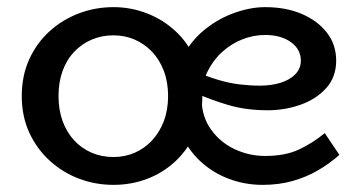

<svg xmlns="http://www.w3.org/2000/svg" viewBox="-20 -504 1010 538"><path d="M298 14Q247 14 201 -3.5Q155 -21 119 -54Q83 -87 62 -132.5Q41 -178 41 -235Q41 -292 62 -338Q83 -384 119 -416.5Q155 -449 201 -466.5Q247 -484 298 -484Q347 -484 392 -466.5Q437 -449 472 -416.5Q507 -384 527 -338Q547 -292 547 -235Q547 -178 527.5 -132.5Q508 -87 473.5 -54Q439 -21 394 -3.5Q349 14 298 14ZM298 -64Q330 -64 357.5 -76Q385 -88 406 -110.5Q427 -133 439 -164.5Q451 -196 451 -235Q451 -274 439 -305.5Q427 -337 406 -359Q385 -381 357.5 -393Q330 -405 298 -405Q265 -405 237 -393Q209 -381 188 -359Q167 -337 155.5 -305.5Q144 -274 144 -235Q144 -196 155.5 -164.5Q167 -133 188 -110.5Q209 -88 237 -76Q265 -64 298 -64ZM716 14Q666 14 621 -3Q576 -20 541.5 -52Q507 -84 487 -129.5Q467 -175 467 -233Q467 -296 491 -343Q515 -390 553.5 -421Q592 -452 637 -468Q682 -484 723 -484Q781 -484 825.5 -465Q870 -446 896 -412.5Q922 -379 922 -334Q922 -288 894 -257Q866 -226 822 -210.5Q778 -195 730 -195Q670 -195 620.5 -209.5Q571 -224 524 -245V-305Q559 -290 590.5 -280.5Q622 -271 651.5 -267.5Q681 -264 708 -264Q740 -264 766 -272Q792 -280 807.5 -296Q823 -312 823 -334Q823 -366 795 -386Q767 -406 723 -406Q690 -406 658.5 -393.5Q627 -381 601.5 -357.5Q576 -334 560.5 -301.5Q545 -269 545 -227Q545 -178 571 -141.5Q597 -105 637.5 -86Q678 -67 723 -67Q779 -67 817.5 -85Q856 -103 890 -131L931 -70Q904 -46 871.5 -27Q839 -8 800.5 3Q762 14 716 14Z"/></svg>

Font: BioRhyme ExtraBold
Style: Regular
Weight: 400
Version: Version 1.600;gftools[0.9.33]